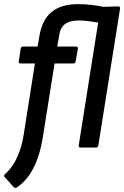

<svg xmlns="http://www.w3.org/2000/svg" viewBox="-36 -714 602 929"><path d="M228 -407 173 -61Q164 0 147.5 48Q131 96 106 132.5Q81 169 44 194Q38 197 31 192L-14 142Q-20 136 -10 127Q13 106 30 78.5Q47 51 59.5 15.5Q72 -20 79 -65L133 -407H64Q53 -407 55 -417L64 -479Q67 -489 76 -489H146L154 -536Q167 -618 213.5 -656Q260 -694 342 -694Q376 -694 408.5 -690Q441 -686 463 -681L535 -683Q547 -683 545 -673L440 -11Q439 -6 436 -3Q433 0 428 0H354Q343 0 345 -11L439 -605Q415 -609 391 -612Q367 -615 344 -615Q302 -615 278.5 -597.5Q255 -580 250 -541L241 -489H331Q341 -489 341 -479L330 -417Q328 -407 319 -407Z"/></svg>

Font: Sofia Sans Semi Condensed SemiBold
Style: Italic
Weight: 600
Italic angle: -9°
Version: Version 4.100